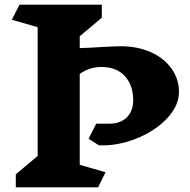

<svg xmlns="http://www.w3.org/2000/svg" viewBox="-20 -806 819 826"><path d="M553 -376Q553 -438 517.5 -478Q482 -518 415 -518Q366 -518 323 -488V-97L434 -65L402 0H48V-56L142 -135V-689L31 -721L64 -786H418V-730L323 -650V-599Q350 -600 370 -601Q390 -602 405 -603Q469 -607 499 -607Q573 -607 630 -581Q687 -555 718.5 -510Q750 -465 750 -411Q750 -350 697 -295Q644 -240 563 -208.5Q482 -177 405 -181L361 -209L394 -274H450Q498 -274 525.5 -301Q553 -328 553 -376Z"/></svg>

Font: InknutAntiqua
Style: Bold
Weight: 700
Designer: Claus Eggers Srensen
Foundry: Claus Eggers Srensen
Version: Version 1.000; ttfautohint (v1.2) -l 7 -r 28 -G 50 -x 13 -D 